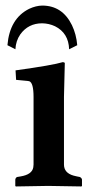

<svg xmlns="http://www.w3.org/2000/svg" viewBox="-20 -671 326 693"><path d="M229.5 -493.2Q227.5 -551.8 178.7 -576.2Q157.2 -586.4 132.3 -586.9Q82 -586.9 53.2 -546.9Q37.1 -523.4 35.6 -493.2L6.8 -507.8Q15.1 -604.5 85.4 -639.2Q109.4 -650.4 132.3 -650.9Q205.1 -650.9 239.7 -580.1Q255.4 -547.4 258.8 -507.8ZM210.9 -321.3V-77.1Q210.9 -46.9 245.6 -37.1Q251.5 -35.6 257.8 -34.2L268.1 -32.2Q274.9 -28.8 275.9 -22.9V0L273.9 2Q272.9 2 153.8 0L37.1 2L35.2 0V-22.9Q36.6 -30.3 42 -32.2L54.2 -34.2Q95.7 -41 100.1 -66.9Q100.6 -72.3 101.1 -77.1V-320.8Q101.1 -372.6 85.4 -377.9Q82 -378.9 79.1 -378.9L38.1 -382.8L36.1 -417Q169.9 -435.5 207 -446.8Q212.9 -445.8 213.9 -443.8Q213.9 -442.9 210.9 -321.3Z"/></svg>

Font: Linux Libertine O
Style: Semibold
Weight: 700
Designer: Philipp H. Poll
Foundry: Philipp H. Poll
Version: Version 5.0.0